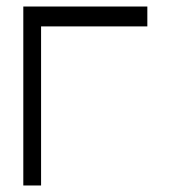

<svg xmlns="http://www.w3.org/2000/svg" viewBox="-20 -618 526 589"><path d="M106 -49H51.5V-598H432V-537H106Z"/></svg>

Font: 3270 Nerd Font Mono SemCond
Style: Regular
Weight: 400
Monospace: yes
Version: Version 3.0.1;Nerd Fonts 3.1.1